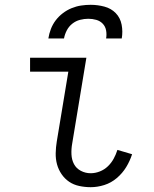

<svg xmlns="http://www.w3.org/2000/svg" viewBox="-20 -770 640 798"><path d="M357 8Q333 8 309.5 3Q286 -2 267.5 -14.5Q249 -27 236 -46Q223 -65 217 -87Q211 -109 211.5 -133.5Q212 -158 216 -182L264 -472H105V-530H339L280 -173Q276 -151 277 -128.5Q278 -106 287.5 -88Q297 -70 316 -60Q335 -50 357 -50Q376 -50 395 -57.5Q414 -65 428.5 -79Q443 -93 452.5 -110.5Q462 -128 468 -147L529 -129Q520 -101 504.5 -75.5Q489 -50 465.5 -30Q442 -10 413.5 -1Q385 8 357 8ZM181 -610Q184 -630 191.5 -649.5Q199 -669 211.5 -685.5Q224 -702 241 -715Q258 -728 277.5 -736Q297 -744 317 -747Q337 -750 357 -750Q386 -750 414 -742.5Q442 -735 461 -715.5Q480 -696 485.5 -667.5Q491 -639 486 -610H421Q424 -627 421 -643.5Q418 -660 407 -671.5Q396 -683 380 -687.5Q364 -692 347 -692Q330 -692 312.5 -687.5Q295 -683 280.5 -671.5Q266 -660 257.5 -643.5Q249 -627 246 -610Z"/></svg>

Font: Iosevka Slab Light Extended
Style: Italic
Weight: 300
Width: 7
Italic angle: -9°
Monospace: yes
Designer: Belleve Invis
Foundry: Belleve Invis
Version: Version 11.1.0; ttfautohint (v1.8.3)